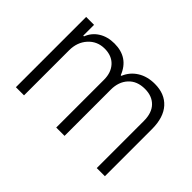

<svg xmlns="http://www.w3.org/2000/svg" viewBox="-98 -804 1054 1054"><g transform="rotate(45 429.0 -276.5)"><path d="M83.5 0V-545.5H144.9V-461.6H150.6Q166.9 -504.3 205.3 -528.4Q243.6 -552.6 296.9 -552.6Q405.5 -552.6 444.2 -453.5H448.9Q467.7 -499.6 509.8 -526.1Q551.8 -552.6 610.4 -552.6Q687.5 -552.6 731 -504.3Q774.5 -456 774.5 -365.4V0H711.3V-365.4Q711.3 -428.3 679 -461.5Q646.7 -494.7 591.3 -494.7Q530.2 -494.7 495.7 -457Q461.3 -419.4 461.3 -359V0H396.7V-371.1Q396.7 -427.2 365.2 -460.9Q333.8 -494.7 278.8 -494.7Q221.6 -494.7 184.1 -453.7Q146.7 -412.6 146.7 -349.4V0Z"/></g></svg>

Font: Inter Light BETA
Style: Regular
Weight: 300
Designer: Rasmus Andersson
Foundry: rsms
Version: Version 3.011;git-f93a4a705